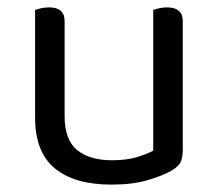

<svg xmlns="http://www.w3.org/2000/svg" viewBox="-20 -487 590 520"><path d="M75 -460Q80 -462 90.5 -464.5Q101 -467 113 -467Q155 -467 155 -430V-173Q155 -108 189 -80.5Q223 -53 283 -53Q323 -53 351 -61.5Q379 -70 395 -79V-460Q400 -462 410.5 -464.5Q421 -467 432 -467Q475 -467 475 -430V-82Q475 -61 469.5 -48.5Q464 -36 443 -24Q420 -11 379.5 1Q339 13 282 13Q182 13 128.5 -31Q75 -75 75 -169Z"/></svg>

Font: Baloo 2
Style: Regular
Weight: 400
Designer: Sarang Kulkarni and Ek Type
Foundry: Ek Type
Version: Version 1.640;hotconv 1.0.111;makeotfexe 2.5.65597; ttfautoh